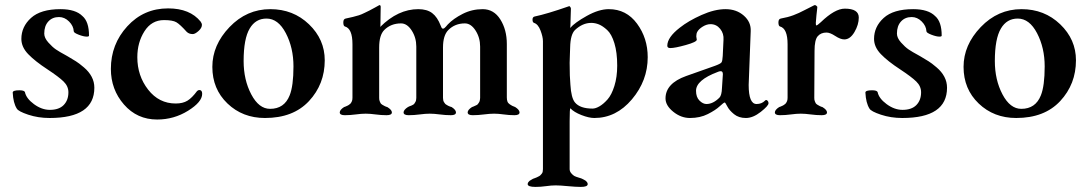

<svg xmlns="http://www.w3.org/2000/svg" viewBox="-20 -450 4286 755"><path d="M212 -383Q186 -383 170 -365.5Q154 -348 154 -318Q154 -301 170 -283Q186 -265 200 -255.5Q214 -246 240 -232Q245 -229 247 -228Q267 -216 278.5 -209Q290 -202 310 -185Q330 -168 340.5 -148Q351 -128 351 -105Q351 14 175 14Q130 14 91 1Q52 -12 46 -23Q32 -45 30 -86Q30 -95 56 -95Q75 -95 78 -88Q83 -63 113.5 -40.5Q144 -18 176 -18Q212 -18 230.5 -37Q249 -56 249 -87Q249 -111 230 -129.5Q211 -148 167 -177Q118 -209 91 -237Q64 -265 64 -297Q64 -345 102 -379.5Q140 -414 218 -414Q277 -414 304 -387Q330 -365 330 -310Q330 -306 321 -306Q309 -306 289.5 -313.5Q270 -321 270 -327Q269 -348 251.5 -365.5Q234 -383 212 -383Z M738 -316Q723 -316 714 -325Q688 -354 673.5 -362.5Q659 -371 625 -371Q576 -371 548 -327Q520 -283 520 -225Q520 -152 562.5 -97.5Q605 -43 671 -43Q699 -43 717 -54Q735 -65 755 -92Q759 -96 764 -96Q775 -96 775 -81Q775 -49 719.5 -14.5Q664 20 598 20Q519 20 467.5 -39Q416 -98 416 -179Q416 -276 480.5 -346.5Q545 -417 641 -417Q727 -417 769 -365Q774 -358 774 -352Q774 -340 760.5 -328Q747 -316 738 -316Z M1028 -377Q985 -377 962 -338Q938 -298 938 -210Q938 -136 968 -79Q998 -22 1042 -22Q1098 -22 1119 -75Q1134 -112 1134 -189Q1134 -262 1104 -319.5Q1074 -377 1028 -377ZM1043 -414Q1133 -414 1195 -354.5Q1257 -295 1257 -213Q1257 -119 1195 -52.5Q1133 14 1022 14Q934 14 874.5 -43Q815 -100 815 -187Q815 -273 882.5 -343.5Q950 -414 1043 -414Z M1973 -67Q1973 -57 1975.5 -50.5Q1978 -44 1985 -39.5Q1992 -35 1994 -34Q1996 -33 2006 -29Q2023 -18 2023 -8Q2023 3 2003 3Q1982 3 1961 0Q1940 -3 1923 -3Q1906 -3 1883 0Q1860 3 1839 3Q1819 3 1819 -8Q1819 -18 1836 -29Q1837 -29 1841.5 -31Q1846 -33 1847 -33.5Q1848 -34 1852.5 -36Q1857 -38 1858 -39.5Q1859 -41 1861.5 -44Q1864 -47 1865 -49.5Q1866 -52 1867 -56Q1868 -60 1868 -65V-267Q1868 -302 1850 -330Q1832 -358 1808 -358Q1769 -358 1743 -332Q1722 -311 1722 -263V-65Q1722 -60 1723 -55.5Q1724 -51 1726.5 -47.5Q1729 -44 1730.5 -42Q1732 -40 1736.5 -37.5Q1741 -35 1742.5 -34Q1744 -33 1749.5 -31Q1755 -29 1756 -29Q1773 -18 1773 -8Q1773 3 1753 3Q1732 3 1709.5 0Q1687 -3 1670 -3Q1653 -3 1630.5 0Q1608 3 1587 3Q1567 3 1567 -8Q1567 -18 1584 -29L1590 -32Q1596 -34 1597 -34.5Q1598 -35 1603 -37.5Q1608 -40 1609 -42Q1610 -44 1612.5 -47.5Q1615 -51 1616 -55.5Q1617 -60 1617 -65V-267Q1617 -302 1599 -330Q1581 -358 1557 -358Q1517 -358 1491 -332Q1471 -312 1471 -263V-65Q1471 -61 1471.5 -57.5Q1472 -54 1473.5 -51Q1475 -48 1476 -45.5Q1477 -43 1479.5 -41Q1482 -39 1483.5 -38Q1485 -37 1488 -35.5Q1491 -34 1492.5 -33Q1494 -32 1498 -30.5Q1502 -29 1503 -29Q1521 -18 1521 -8Q1521 3 1500 3Q1479 3 1457 0Q1435 -3 1418 -3Q1401 -3 1379 0Q1357 3 1336 3Q1316 3 1316 -8Q1316 -18 1333 -29Q1334 -29 1337.5 -30.5Q1341 -32 1342 -32.5Q1343 -33 1346.5 -34.5Q1350 -36 1351 -37Q1352 -38 1355 -40Q1358 -42 1359 -43.5Q1360 -45 1361.5 -47.5Q1363 -50 1364 -52.5Q1365 -55 1365.5 -58.5Q1366 -62 1366 -66V-276Q1366 -338 1336 -346Q1330 -348 1330 -362Q1330 -375 1339 -377Q1354 -380 1368 -383.5Q1382 -387 1391.5 -390Q1401 -393 1414 -399.5Q1427 -406 1432.5 -408.5Q1438 -411 1453 -419.5Q1468 -428 1472 -430Q1477 -430 1477 -423Q1477 -420 1476.5 -393.5Q1476 -367 1476 -356Q1476 -345 1475 -344Q1545 -414 1625 -414Q1659 -414 1679.5 -398.5Q1700 -383 1713 -349Q1716 -340 1719.5 -338Q1723 -336 1727.5 -339.5Q1732 -343 1741 -354Q1763 -377 1799.5 -395.5Q1836 -414 1878 -414Q1922 -414 1947.5 -373.5Q1973 -333 1973 -277Z M2115 215V-288Q2115 -305 2105.5 -330Q2096 -355 2080 -360Q2074 -362 2074 -373Q2074 -383 2082 -385Q2130 -395 2216 -425Q2217 -425 2217.5 -425.5Q2218 -426 2218 -426Q2220 -426 2222.5 -422.5Q2225 -419 2225 -416Q2225 -410 2224 -385Q2223 -360 2223 -350Q2223 -348 2222.5 -344Q2222 -340 2222 -340Q2240 -361 2287.5 -387.5Q2335 -414 2374 -414Q2443 -414 2485 -357Q2527 -300 2527 -225Q2527 -133 2465 -59.5Q2403 14 2317 14Q2296 14 2266.5 2.5Q2237 -9 2223 -24Q2220 -24 2220 27V215Q2220 224 2226.5 231.5Q2233 239 2238.5 242Q2244 245 2256 248.5Q2268 252 2269 253Q2271 254 2276 256.5Q2281 259 2283.5 261Q2286 263 2288.5 266.5Q2291 270 2291 274Q2291 285 2264 285Q2244 285 2213 282Q2182 279 2165 279Q2148 279 2127 282Q2106 285 2086 285Q2055 285 2055 274Q2055 270 2057.5 266.5Q2060 263 2062.5 261Q2065 259 2070 256.5Q2075 254 2076 253Q2078 252 2083 250.5Q2088 249 2090.5 247.5Q2093 246 2097.5 244Q2102 242 2104.5 239.5Q2107 237 2110 233.5Q2113 230 2114 225.5Q2115 221 2115 215ZM2310 -23Q2322 -23 2337.5 -32Q2353 -41 2369 -59Q2385 -77 2396 -112Q2407 -147 2407 -192Q2407 -244 2396 -280Q2385 -316 2367.5 -332Q2350 -348 2335 -354Q2320 -360 2305 -360Q2271 -360 2241 -332Q2223 -314 2222 -264Q2222 -257 2221 -236Q2220 -215 2220 -203Q2220 -147 2223 -117Q2226 -65 2241 -47Q2261 -23 2310 -23Z M2717 -93Q2717 -68 2730.5 -54.5Q2744 -41 2758 -41Q2784 -41 2809 -66Q2818 -75 2819 -104L2822 -150Q2825 -170 2814 -170Q2808 -170 2802 -167Q2717 -135 2717 -93ZM2955 -41Q2975 -41 2988 -54Q2992 -59 2997 -55Q3002 -51 3002 -44Q3002 -34 2971.5 -10Q2941 14 2913 14Q2885 14 2866.5 -1Q2848 -16 2840 -31.5Q2832 -47 2830 -47Q2826 -47 2810 -32Q2794 -17 2763.5 -1.5Q2733 14 2693 14Q2658 14 2627.5 -10.5Q2597 -35 2597 -63Q2597 -122 2678 -151L2791 -191Q2813 -199 2817 -204.5Q2821 -210 2822 -230L2825 -293Q2827 -318 2812 -336.5Q2797 -355 2774 -355Q2759 -355 2743.5 -345.5Q2728 -336 2722 -325Q2718 -318 2718 -307Q2718 -304 2719 -300Q2720 -296 2720 -294Q2720 -285 2677 -273Q2634 -261 2616 -261Q2604 -261 2604 -270Q2604 -303 2653 -341Q2687 -368 2738.5 -391Q2790 -414 2833 -414Q2876 -414 2905 -388.5Q2934 -363 2932 -327L2924 -116Q2924 -41 2955 -41Z M3183 -250 3182 -65Q3182 -61 3182.5 -57.5Q3183 -54 3184.5 -51Q3186 -48 3187 -45.5Q3188 -43 3190.5 -41Q3193 -39 3194.5 -38Q3196 -37 3199 -35.5Q3202 -34 3203.5 -33Q3205 -32 3209 -30.5Q3213 -29 3214 -29Q3232 -18 3232 -8Q3232 3 3211 3Q3190 3 3168 0Q3146 -3 3129 -3Q3112 -3 3090 0Q3068 3 3047 3Q3027 3 3027 -8Q3027 -18 3044 -29Q3045 -29 3048.5 -30.5Q3052 -32 3053 -32.5Q3054 -33 3057.5 -34.5Q3061 -36 3062 -37Q3063 -38 3066 -40Q3069 -42 3070 -43.5Q3071 -45 3072.5 -47.5Q3074 -50 3075 -52.5Q3076 -55 3076.5 -58.5Q3077 -62 3077 -66V-276Q3077 -338 3047 -346Q3041 -348 3041 -362Q3041 -375 3050 -377Q3078 -382 3099.5 -390Q3121 -398 3145.5 -411Q3170 -424 3181 -429Q3182 -429 3182.5 -429.5Q3183 -430 3184 -430Q3189 -430 3194 -423Q3194 -420 3193 -412.5Q3192 -405 3190.5 -390Q3189 -375 3188 -360Q3188 -350 3190 -350Q3194 -350 3208 -363Q3263 -416 3302 -416Q3357 -416 3357 -381Q3357 -353 3340 -324Q3323 -295 3300 -295Q3285 -295 3264.5 -308.5Q3244 -322 3230 -322Q3208 -322 3195.5 -307.5Q3183 -293 3183 -250Z M3565 -383Q3539 -383 3523 -365.5Q3507 -348 3507 -318Q3507 -301 3523 -283Q3539 -265 3553 -255.5Q3567 -246 3593 -232Q3598 -229 3600 -228Q3620 -216 3631.5 -209Q3643 -202 3663 -185Q3683 -168 3693.5 -148Q3704 -128 3704 -105Q3704 14 3528 14Q3483 14 3444 1Q3405 -12 3399 -23Q3385 -45 3383 -86Q3383 -95 3409 -95Q3428 -95 3431 -88Q3436 -63 3466.5 -40.5Q3497 -18 3529 -18Q3565 -18 3583.5 -37Q3602 -56 3602 -87Q3602 -111 3583 -129.5Q3564 -148 3520 -177Q3471 -209 3444 -237Q3417 -265 3417 -297Q3417 -345 3455 -379.5Q3493 -414 3571 -414Q3630 -414 3657 -387Q3683 -365 3683 -310Q3683 -306 3674 -306Q3662 -306 3642.5 -313.5Q3623 -321 3623 -327Q3622 -348 3604.5 -365.5Q3587 -383 3565 -383Z M3982 -377Q3939 -377 3916 -338Q3892 -298 3892 -210Q3892 -136 3922 -79Q3952 -22 3996 -22Q4052 -22 4073 -75Q4088 -112 4088 -189Q4088 -262 4058 -319.5Q4028 -377 3982 -377ZM3997 -414Q4087 -414 4149 -354.5Q4211 -295 4211 -213Q4211 -119 4149 -52.5Q4087 14 3976 14Q3888 14 3828.5 -43Q3769 -100 3769 -187Q3769 -273 3836.5 -343.5Q3904 -414 3997 -414Z"/></svg>

Font: EB Garamond 12
Style: Bold
Weight: 700
Version: Version 0.016